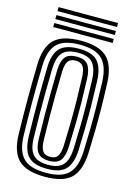

<svg xmlns="http://www.w3.org/2000/svg" viewBox="-142 -1036 775 1118"><g transform="rotate(15 245.0 -477.5)"><path d="M245 10Q132.8 10 84.5 -37.4Q36.2 -84.8 34 -191Q32.5 -254.8 31.9 -307Q31.2 -359.2 31.4 -406.9Q31.5 -454.5 32.1 -503.6Q32.8 -552.8 34 -610Q36.2 -716 84.6 -763Q133 -810 245 -810Q355.2 -810 403.2 -762.9Q451.2 -715.8 455 -610Q458.2 -524.2 459 -457.2Q459.8 -390.2 458.8 -327.4Q457.8 -264.5 455 -191Q451 -85.8 403.8 -37.9Q356.5 10 245 10ZM245 -14Q340.8 -14 381.2 -56.5Q421.8 -99 425 -192Q427.8 -267.2 428.8 -330.8Q429.8 -394.2 428.9 -460.2Q428 -526.2 425 -609Q421.8 -701.8 381.1 -743.9Q340.5 -786 245 -786Q147.5 -786 106.8 -743.9Q66 -701.8 64 -609.2Q62.5 -545.8 61.9 -493.6Q61.2 -441.5 61.4 -394Q61.5 -346.5 62.1 -297.6Q62.8 -248.8 64 -191.8Q66 -98.8 106.8 -56.4Q147.5 -14 245 -14ZM245 -38Q164 -38 130 -74.6Q96 -111.2 94 -192.2Q92.5 -255.8 91.9 -307.9Q91.2 -360 91.4 -407.2Q91.5 -454.5 92.1 -503.2Q92.8 -552 94 -608.8Q95.8 -689.5 130.1 -725.8Q164.5 -762 245 -762Q325.5 -762 358.8 -724.9Q392 -687.8 395 -608Q398 -525.8 398.9 -459.9Q399.8 -394 398.8 -330.9Q397.8 -267.8 395 -193Q392 -113.8 359.1 -75.9Q326.2 -38 245 -38ZM245 -62Q308.8 -62 335.6 -93.8Q362.5 -125.5 365 -194Q367.8 -269.2 368.8 -332.4Q369.8 -395.5 368.9 -460.8Q368 -526 365 -606.8Q362.5 -672.5 336.9 -705.2Q311.2 -738 245 -738Q179 -738 152.2 -706.5Q125.5 -675 124 -608Q122.2 -523.8 121.6 -458.2Q121 -392.8 121.8 -330.5Q122.5 -268.2 124 -193Q125.5 -123 153.5 -92.5Q181.5 -62 245 -62ZM245 -86Q195.2 -86 175.2 -112.1Q155.2 -138.2 154 -193.5Q152.2 -277.8 151.6 -343.1Q151 -408.5 151.8 -470.6Q152.5 -532.8 154 -607.5Q155.2 -662.5 175.4 -688.2Q195.5 -714 245 -714Q295 -714 314.1 -686.6Q333.2 -659.2 335 -605.8Q337.8 -530.2 338.8 -467Q339.8 -403.8 338.9 -339.1Q338 -274.5 335 -194.8Q333 -139.8 313.4 -112.9Q293.8 -86 245 -86ZM245 -110Q277.5 -110 290.4 -131.2Q303.2 -152.5 305 -195.5Q308 -273.8 308.9 -337.6Q309.8 -401.5 308.9 -464.9Q308 -528.2 305 -605Q303.2 -651.2 289.4 -670.6Q275.5 -690 245 -690Q213.2 -690 199.1 -670.8Q185 -651.5 184 -606.8Q182.2 -523 181.6 -457.8Q181 -392.5 181.8 -330.6Q182.5 -268.8 184 -194.2Q185 -152 198 -131Q211 -110 245 -110ZM425.2 -941H66.8V-965H425.2ZM425.2 -893H66.8V-917H425.2ZM425.2 -845H66.8V-869H425.2Z"/></g></svg>

Font: Big Shoulders Inline Display Black
Style: Regular
Weight: 900
Designer: Patric King
Foundry: XO Type Co
Version: Version 1.000